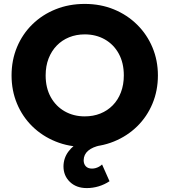

<svg xmlns="http://www.w3.org/2000/svg" viewBox="-20 -735 866 980"><path d="M423 225Q369.5 225 336.8 193.5Q304 162 304 114Q304.5 72 329 38.8Q353.5 5.5 397.2 -16.5Q441 -38.5 498.5 -46.5L494.5 6.5Q452.5 15 430 34.2Q407.5 53.5 407 83Q407 102 418 113.8Q429 125.5 449.5 125.5Q459 125.5 468 123Q477 120.5 485.5 115.8Q494 111 501 104.5L539 190Q513.5 207 483.8 216Q454 225 423 225ZM412.5 15Q332 15 263.8 -12.8Q195.5 -40.5 145 -90Q94.5 -139.5 66.8 -206Q39 -272.5 39 -350Q39 -428 66.8 -494.5Q94.5 -561 145 -610.5Q195.5 -660 263.8 -687.5Q332 -715 412.5 -715Q493.5 -715 561.5 -687Q629.5 -659 680 -609Q730.5 -559 758.2 -492.8Q786 -426.5 786 -350Q786 -272.5 758.2 -206Q730.5 -139.5 680 -90Q629.5 -40.5 561.5 -12.8Q493.5 15 412.5 15ZM412.5 -141Q456 -141 492.2 -155.5Q528.5 -170 555.5 -197.5Q582.5 -225 597.2 -263.8Q612 -302.5 612 -350Q612 -414 586.2 -461Q560.5 -508 515.2 -533.8Q470 -559.5 412.5 -559.5Q369.5 -559.5 333 -544.8Q296.5 -530 269.8 -502.5Q243 -475 228 -436.5Q213 -398 213 -350Q213 -286.5 239 -239.5Q265 -192.5 310.2 -166.8Q355.5 -141 412.5 -141Z"/></svg>

Font: Geologica Cursive
Style: Bold
Weight: 700
Designer: Sindre Bremnes, Frode Helland
Foundry: Monokrom Skriftforlag AS
Version: Version 1.010;gftools[0.9.28]